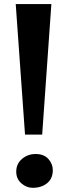

<svg xmlns="http://www.w3.org/2000/svg" viewBox="-20 -911 335 940"><path d="M231.5 -891 186.5 -252H102.5L57 -891ZM59.5 -70.5Q59.5 -109 87.8 -133Q116 -157 154.5 -157Q195 -157 216.8 -132.8Q238.5 -108.5 238.5 -78Q238.5 -37 210.8 -14.2Q183 8.5 140.5 8.5Q109.5 8.5 84.5 -13.5Q59.5 -35.5 59.5 -70.5Z"/></svg>

Font: Merriweather 28pt ExtraBold
Style: Regular
Weight: 800
Version: Version 2.100